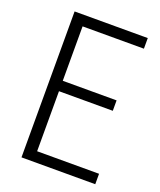

<svg xmlns="http://www.w3.org/2000/svg" viewBox="-133 -795 732 879"><g transform="rotate(20 233.0 -355.5)"><path d="M397.5 -343.3H135.3V-50.8H437V0H77.6V-710.9H434.1V-659.2H135.3V-394H397.5Z"/></g></svg>

Font: RobotoCondensed-Light
Style: Light
Weight: 300
Designer: Google
Version: Version 1.200311; 2013